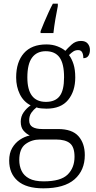

<svg xmlns="http://www.w3.org/2000/svg" viewBox="-20 -786 524 1046"><path d="M201 -616Q209 -637 220.5 -664Q232 -691 244.5 -718.5Q257 -746 268 -766H295V-753Q288 -719 281.5 -680.5Q275 -642 271 -606H201ZM216 240Q123 240 76.5 199.5Q30 159 30 89Q30 48 46.5 20Q63 -8 88.5 -25Q114 -42 142 -48Q123 -57 108 -74.5Q93 -92 93 -123Q93 -152 109 -174.5Q125 -197 147 -212Q108 -232 88 -273Q68 -314 68 -364Q68 -448 110 -496Q152 -544 233 -544Q266 -544 293 -533.5Q320 -523 336 -509Q349 -524 370.5 -543.5Q392 -563 421 -563Q446 -563 458 -548.5Q470 -534 470 -514Q470 -495 461.5 -482Q453 -469 434 -469Q434 -489 427.5 -501Q421 -513 406 -513Q391 -513 380 -506Q369 -499 356 -486Q371 -466 380.5 -436.5Q390 -407 390 -364Q390 -289 351 -241.5Q312 -194 233 -194Q222 -194 204.5 -195.5Q187 -197 179 -201Q163 -189 151 -172Q139 -155 139 -130Q139 -105 157.5 -94Q176 -83 211 -83H296Q373 -83 407.5 -44Q442 -5 442 59Q442 142 386 191Q330 240 216 240ZM230 -231Q281 -231 305 -262.5Q329 -294 329 -365Q329 -439 304.5 -473Q280 -507 229 -507Q181 -507 155 -472.5Q129 -438 129 -364Q129 -231 230 -231ZM218 202Q311 202 348.5 165Q386 128 386 68Q386 15 361 -5.5Q336 -26 284 -26H198Q153 -26 119 -1Q85 24 85 86Q85 118 97.5 144.5Q110 171 139 186.5Q168 202 218 202Z"/></svg>

Font: Noto Serif SemiCondensed Light
Style: Regular
Weight: 300
Width: 4
Designer: Monotype Design Team
Foundry: Monotype Imaging Inc.
Version: Version 2.013